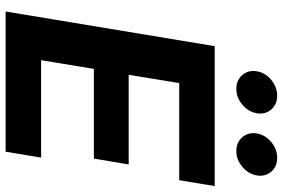

<svg xmlns="http://www.w3.org/2000/svg" viewBox="-178 -806 985 668"><g transform="rotate(90 314.0 -472.5)"><path d="M20.5 0 141.1 -727.5H627.9L607.4 -604H269.5L240.7 -428.2H552.7L532.2 -307.1H220.2L189.9 -123.5H528.8L508.3 0ZM289.6 -802.7Q259.3 -802.7 241.5 -823.7Q223.6 -844.7 228.5 -874Q233.4 -903.3 258.3 -924.1Q283.2 -944.8 313.5 -944.8Q343.8 -944.8 361.6 -924.1Q379.4 -903.3 374.5 -874Q369.6 -844.7 344.7 -823.7Q319.8 -802.7 289.6 -802.7ZM505.9 -802.7Q475.6 -802.7 457.8 -823.7Q439.9 -844.7 444.8 -874Q449.7 -903.3 474.6 -924.1Q499.5 -944.8 529.8 -944.8Q560.1 -944.8 577.9 -924.1Q595.7 -903.3 590.8 -874Q585.9 -844.7 561 -823.7Q536.1 -802.7 505.9 -802.7Z"/></g></svg>

Font: Inter
Style: Bold Italic
Weight: 700
Italic angle: -9.39999°
Designer: Rasmus Andersson
Foundry: rsms
Version: Version 4.001;git-9221beed3